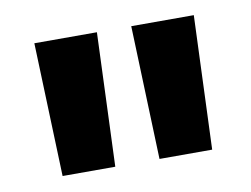

<svg xmlns="http://www.w3.org/2000/svg" viewBox="-45 -759 526 402"><g transform="rotate(-10 218.5 -558.0)"><path d="M59 -416H171L182 -700H49ZM265 -416H377L388 -700H255Z"/></g></svg>

Font: AWKNG-Font
Style: Bold
Weight: 700
Designer: Awakening Church
Foundry: Awakening Church
Version: Version 1.700;PS 001.700;hotconv 1.0.88;makeotf.lib2.5.64775